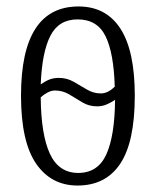

<svg xmlns="http://www.w3.org/2000/svg" viewBox="-20 -564 482 594"><path d="M220 10Q138 10 91.5 -58Q45 -126 45 -268Q45 -544 223 -544Q308 -544 352.5 -475.5Q397 -407 397 -268Q397 -125 352 -57.5Q307 10 220 10ZM292 -275Q314 -275 335 -296Q332 -400 306.5 -452Q281 -504 220 -504Q162 -504 136 -453.5Q110 -403 106 -303Q120 -313 133 -318Q146 -323 162 -323Q187 -323 208 -311Q229 -299 249 -287Q269 -275 292 -275ZM222 -29Q283 -29 309 -86.5Q335 -144 336 -255Q322 -246 309 -240.5Q296 -235 280 -235Q255 -235 234.5 -247.5Q214 -260 194 -272Q174 -284 150 -284Q139 -284 127.5 -278Q116 -272 106 -263Q107 -147 134.5 -88Q162 -29 222 -29Z"/></svg>

Font: Noto Serif ExtraCondensed Light
Style: Regular
Weight: 300
Width: 2
Designer: Monotype Design Team
Foundry: Monotype Imaging Inc.
Version: Version 2.014; ttfautohint (v1.8.4.7-5d5b)